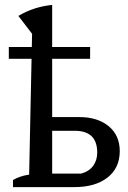

<svg xmlns="http://www.w3.org/2000/svg" viewBox="-20 -764 521 784"><path d="M99 -51 111 -626 55 -699Q87 -718 121 -729Q155 -740 193 -744V-55H311Q344 -64 360.5 -87Q377 -110 377 -141Q377 -230 285 -230H152V-286H303Q379 -286 424 -248.5Q469 -211 469 -147Q469 -78 419 -39Q369 0 284 0H33V-29Q45 -36 61.5 -42Q78 -48 99 -51ZM16 -572H348V-524H16Z"/></svg>

Font: Piazzolla 24pt Medium
Style: Regular
Weight: 500
Designer: Juan Pablo del Peral
Foundry: Huerta Tipografica
Version: Version 2.005